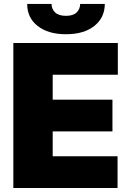

<svg xmlns="http://www.w3.org/2000/svg" viewBox="-20 -943 662 963"><path d="M46.9 0V-727.3H571V-568.2H244.3V-443.2H544V-284.1H244.3V-159.1H569.6V0ZM382.1 -923.3H505.7Q505.3 -854 452.8 -812.7Q400.2 -771.3 311.1 -771.3Q221.6 -771.3 168.9 -812.7Q116.1 -854 116.5 -923.3H238.6Q238.3 -898.4 256.2 -881Q274.1 -863.6 311.1 -863.6Q346.9 -863.6 364.3 -880.5Q381.7 -897.4 382.1 -923.3Z"/></svg>

Font: Karasuma Gothic
Style: Black
Weight: 900
Designer: Rasmus Andersson / Ryoko Nishizuka
Foundry: Genbu
Version: Version 1.00